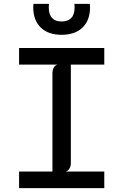

<svg xmlns="http://www.w3.org/2000/svg" viewBox="-20 -976 640 996"><path d="M79 0V-86H252V-596.5Q252 -613.5 259 -625.2Q266 -637 278 -641H79V-727H521V-641H347.5V-130.5Q347.5 -113.5 340.5 -101.8Q333.5 -90 321.5 -86H521V0ZM152.5 -937Q152.5 -943 153.5 -956H234Q233 -943 233 -937Q233 -901 250 -882.8Q267 -864.5 299.5 -864.5Q332 -864.5 349.5 -882.5Q367 -900.5 367 -937.5Q367 -943 366 -956H446Q447 -943 447 -937Q447 -871.5 408.5 -833.5Q370 -795.5 299.5 -795.5Q229.5 -795.5 191 -833.5Q152.5 -871.5 152.5 -937Z"/></svg>

Font: SplineSansMono30
Style: Regular
Weight: 400
Designer: Eben Sorkin, Mirko Velimirovic
Foundry: Sorkin Type
Version: Version 1.000